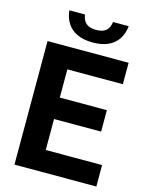

<svg xmlns="http://www.w3.org/2000/svg" viewBox="-137 -1028 855 1111"><g transform="rotate(15 291.0 -472.0)"><path d="M61 0V-740H546.5V-611.5H214V-128.5H551.5V0ZM162.5 -314V-442.5H496V-314ZM315 -799.5Q261 -799.5 222.8 -816.8Q184.5 -834 163 -866.5Q141.5 -899 136.5 -944.5H230.5Q235.5 -909 255.8 -892Q276 -875 315 -875Q354 -875 374 -892Q394 -909 398.5 -944.5H492.5Q487.5 -899 466 -866.5Q444.5 -834 406.8 -816.8Q369 -799.5 315 -799.5Z"/></g></svg>

Font: Encode Sans SemiCondensed
Style: Bold
Weight: 700
Width: 4
Designer: Multiple Designers
Foundry: Impallari Type
Version: Version 3.002